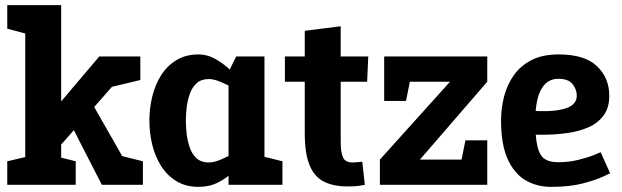

<svg xmlns="http://www.w3.org/2000/svg" viewBox="-20 -720 2424 748"><path d="M218.3 -156.7 171.7 -270 366.7 -500H520ZM218.3 0H78.3V-700H218.3ZM376.7 0 218 -310 329.7 -333.3 520 0ZM8.3 -700H88.3L107.7 -581.7L8.3 -608.3ZM413.3 -381 446.7 -500H526.7V-408.3ZM456.7 0 430 -118.3 536.7 -91.7V0ZM195 0 168.3 -118.3 275 -91.7V0ZM8.3 0V-91.7L108.3 -115L88.3 0Z M870.3 -440 1010.3 -430V0H870.3ZM870.3 -440 900.3 -500H1010.3V-430ZM953 -163.3 963.7 -160Q963.7 -160 955.2 -143Q946.7 -126 930.2 -101Q913.7 -76 888.3 -51Q863 -26 829.3 -9Q795.7 8 753.7 8L793.7 -87Q814 -87 840.8 -98.5Q867.7 -110 893.5 -125.2Q919.3 -140.3 936.2 -151.8Q953 -163.3 953 -163.3ZM953 -336.7Q953 -336.7 936.2 -348.2Q919.3 -359.7 893.5 -374.3Q867.7 -389 840.8 -400.5Q814 -412 793.7 -412L753.7 -508Q786.7 -508 817.7 -491Q848.7 -474 875.2 -449Q901.7 -424 921.7 -399Q941.7 -374 952.7 -357Q963.7 -340 963.7 -340ZM793.7 -412Q764.3 -412 746.5 -396.2Q728.7 -380.3 719.7 -355Q710.7 -329.7 707.3 -302Q704 -274.3 704 -250Q704 -225.7 707.3 -197.5Q710.7 -169.3 719.7 -144Q728.7 -118.7 746.5 -102.8Q764.3 -87 793.7 -87L753.7 8Q704 8 667.7 -14Q631.3 -36 607.8 -73Q584.3 -110 573.2 -156Q562 -202 562 -250Q562 -298 573.2 -344Q584.3 -390 607.8 -427Q631.3 -464 667.7 -486Q704 -508 753.7 -508ZM1000.3 0 973.7 -118.3 1080.3 -91.7V0Z M1090 -401.7V-500H1414.7L1410.3 -401.7ZM1391.3 -90 1401.3 0Q1387.3 3 1372.3 4.7Q1357.3 6.3 1334.3 6.3Q1277.7 6.3 1240.7 -13Q1203.7 -32.3 1185.5 -77.7Q1167.3 -123 1167.3 -200V-600L1307.3 -617.7V-167Q1307.3 -129 1315.7 -108Q1324 -87 1354.3 -87Q1363.3 -87 1371.8 -88Q1380.3 -89 1391.3 -90Z M1878.3 -500V-401.7L1616 -98.3H1878.3V0H1460V-98.3L1733.3 -401.7H1476.7V-500ZM1878.3 -173.3V0H1758.3L1793.3 -173.3ZM1476.7 -326.7V-500H1596.7L1561.7 -326.7Z M2320 -127 2357 -45Q2357 -45 2329.5 -32Q2302 -19 2250.8 -5.5Q2199.7 8 2127 8L2153.7 -88Q2196.3 -88 2233 -97.2Q2269.7 -106.3 2293.3 -115.8Q2317 -125.3 2320 -127ZM1932 -250H2065.3Q2065.3 -185.3 2073.7 -150Q2082 -114.7 2101.2 -101.3Q2120.3 -88 2153.7 -88L2127 8Q2071 8 2027 -18Q1983 -44 1957.5 -101Q1932 -158 1932 -250ZM2156 -508Q2258 -508 2305.8 -462Q2353.7 -416 2353.7 -347Q2353.7 -301 2332 -271Q2310.3 -241 2273.3 -224.5Q2236.3 -208 2189.2 -201.5Q2142 -195 2090 -195L2012 -196L2065.3 -287.7Q2106.3 -285.7 2136.7 -288.7Q2167 -291.7 2187.2 -299Q2207.3 -306.3 2217.2 -318.5Q2227 -330.7 2227 -347Q2227 -372.3 2210.3 -392.7Q2193.7 -413 2156 -413Q2124.3 -413 2104.2 -393Q2084 -373 2074.7 -336.5Q2065.3 -300 2065.3 -250H1932Q1932 -298 1943.8 -344Q1955.7 -390 1981.8 -427Q2008 -464 2050.8 -486Q2093.7 -508 2156 -508Z"/></svg>

Font: Epunda Slab Light
Style: Regular
Weight: 300
Designer: Simon Atzbach
Foundry: typofactur
Version: Version 1.102